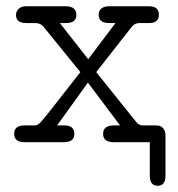

<svg xmlns="http://www.w3.org/2000/svg" viewBox="-20 -451 565 609"><path d="M24.9 -26.9Q24.9 -52.7 57.1 -53.2Q57.1 -53.2 91.8 -53.2Q99.6 -53.2 110.4 -64.7Q121.1 -76.2 169.9 -139.2Q208 -188 234.9 -222.2Q226.1 -233.4 117.2 -367.2Q107.4 -378.4 89.8 -377.9H63Q30.8 -377.9 30.8 -403.8Q30.8 -415 39.3 -423.1Q47.9 -431.2 63 -431.2H188Q222.2 -431.2 222.2 -403.8Q222.2 -377.9 189.9 -377.9H169.9L259.8 -263.2L346.2 -377.9H326.2Q293 -377.9 293 -403.8Q293 -430.7 327.1 -431.2H452.1Q484.4 -431.2 483.9 -403.8Q483.9 -377.9 453.1 -377.9H425.8Q424.8 -377.9 422.9 -377.9Q407.7 -377.9 398.9 -367.2L285.2 -222.2L412.1 -64Q420.9 -52.7 434.1 -53.2H472.2Q481 -53.2 487.1 -51.5Q493.2 -49.8 499 -42Q504.9 -34.2 504.9 -20V106Q504.9 138.2 480 138.2Q455.1 138.2 455.1 106V0H340.8Q306.6 0 307.1 -26.9Q307.1 -52.7 340.8 -53.2H360.8L258.8 -189L161.1 -53.2H184.1Q216.3 -53.2 215.8 -25.9Q215.8 0 182.1 0H58.1Q24.9 0 24.9 -26.9Z"/></svg>

Font: CMU Typewriter Text
Style: Light
Weight: 200
Version: Version 0.7.0